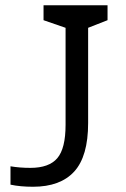

<svg xmlns="http://www.w3.org/2000/svg" viewBox="-20 -700 480 732"><path d="M390 -623 316 -594V-231Q316 -104 263 -46Q210 12 106 12Q57 12 20 4V-66Q55 -60 96 -60Q167 -60 198.5 -97Q230 -134 230 -224V-594L146 -623V-680H390Z"/></svg>

Font: Rhodium Libre
Style: Regular
Weight: 400
Designer: James Puckett
Foundry: Dunwich Type Founders
Version: Version 1.001; ttfautohint (v1.3)